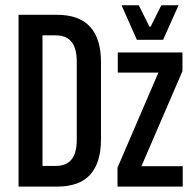

<svg xmlns="http://www.w3.org/2000/svg" viewBox="-20 -694 726 714"><path d="M106 0V-77H186.5Q227 -77 246.2 -101.2Q265.5 -125.5 265.5 -175V-464Q265.5 -514 246.2 -538.2Q227 -562.5 186.5 -562.5H107.5V-639H191Q275 -639 315.2 -594.2Q355.5 -549.5 355.5 -464.5V-174.5Q355.5 -90 315.8 -45Q276 0 191 0ZM49 0V-639H138V0ZM659.5 -76V0H417V-70.5L569 -424H418V-499H658.5V-429.5L506 -76ZM489 -546 432 -674.5H496L536 -594.5H540L580 -674.5H644L586.5 -546Z"/></svg>

Font: Anek Latin Condensed Medium
Style: Regular
Weight: 500
Width: 3
Designer: Yesha Goshar
Foundry: Ek Type
Version: Version 1.003